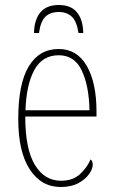

<svg xmlns="http://www.w3.org/2000/svg" viewBox="-20 -738 452 768"><path d="M223 10Q145 10 99 -60.5Q53 -131 53 -262Q53 -403 95 -472.5Q137 -542 215 -542Q288 -542 327 -474.5Q366 -407 366 -291V-272H81Q81 -142 119.5 -78.5Q158 -15 224 -15Q271 -15 299.5 -41Q328 -67 342 -100Q351 -95 351 -79Q351 -63 336.5 -42Q322 -21 293.5 -5.5Q265 10 223 10ZM338 -297Q336 -395 307 -456Q278 -517 215 -517Q149 -517 117 -457.5Q85 -398 82 -297ZM116 -606Q117 -659 141.5 -688.5Q166 -718 215 -718Q264 -718 288 -688.5Q312 -659 313 -606H294Q287 -653 267 -671.5Q247 -690 215 -690Q181 -690 161.5 -671Q142 -652 136 -606Z"/></svg>

Font: Noto Serif Condensed Thin
Style: Regular
Weight: 100
Width: 3
Designer: Monotype Design Team
Foundry: Monotype Imaging Inc.
Version: Version 2.013; ttfautohint (v1.8.4.7-5d5b)